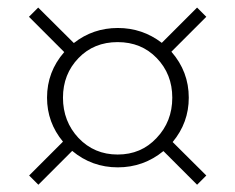

<svg xmlns="http://www.w3.org/2000/svg" viewBox="-20 -765 635 518"><path d="M297.4 -348.1Q360.8 -348.1 402.3 -392.6Q444.8 -437 444.8 -501.5Q444.8 -564.9 402.8 -608.4Q361.3 -651.4 297.4 -651.4Q233.4 -651.4 191.9 -608.4Q149.9 -564.9 149.9 -501.5Q149.9 -437.5 191.9 -392.6Q234.4 -348.1 297.4 -348.1ZM83.5 -266.6 58.6 -291.5 149.9 -382.8Q106.9 -434.6 106.9 -501.5Q106.9 -571.3 153.3 -624.5L58.1 -719.7L83 -744.6L179.2 -648.9Q231 -689.5 297.9 -689.5Q364.3 -689.5 416.5 -649.4L511.7 -744.6L536.6 -719.7L442.4 -625.5Q489.3 -571.8 489.3 -501.5Q489.3 -434.1 445.8 -381.8L536.6 -291.5L511.7 -266.6L420.9 -357.4Q367.2 -313.5 297.9 -313.5Q228 -313.5 174.8 -357.9Z"/></svg>

Font: Ride Light
Style: Regular
Weight: 300
Version: Version 3.000